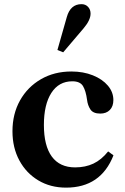

<svg xmlns="http://www.w3.org/2000/svg" viewBox="-20 -870 586 901"><path d="M290 10.5Q216.5 10.5 159.8 -23.5Q103 -57.5 70.8 -117.2Q38.5 -177 38.5 -254Q38.5 -335.5 74 -398.8Q109.5 -462 172 -498.2Q234.5 -534.5 315 -534.5Q371 -534.5 415.8 -516.5Q460.5 -498.5 486.2 -468.2Q512 -438 512 -400.5Q512 -371 495.5 -354Q479 -337 450.5 -337Q417 -337 404.2 -356.5Q391.5 -376 388.5 -401.5Q383 -443.5 369.5 -466Q356 -488.5 319.5 -488.5Q256 -488.5 221 -434Q186 -379.5 186 -283.5Q186 -186 223.2 -135.2Q260.5 -84.5 332.5 -84.5Q380.5 -84.5 418.2 -102.2Q456 -120 487.5 -159.5L512.5 -141Q453 10.5 290 10.5ZM276.5 -624.5 249.5 -635.5 293.5 -790Q310.5 -850.5 362.5 -850.5Q381 -850.5 393 -838Q405 -825.5 405 -806Q405 -776 373 -738Z"/></svg>

Font: Libre Caslon Text SemiBold
Style: Regular
Weight: 600
Designer: Pablo Impallari, Rodrigo Fuenzalida, Katja Schimmel
Foundry: Pablo Impallari, Rodrigo Fuenzalida
Version: Version 2.000